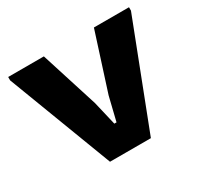

<svg xmlns="http://www.w3.org/2000/svg" viewBox="-121 -687 864 834"><g transform="rotate(-30 311.5 -270.0)"><path d="M9 -523V-540H188L279 -253L307 -134H318L347 -253L439 -540H615V-523L413 0H208Z"/></g></svg>

Font: Encode Sans Normal
Style: Bold
Weight: 700
Designer: Pablo Impallari, Andres Torresi
Foundry: Pablo Impallari, Andres Torresi
Version: Version 1.000; ttfautohint (v1.00) -l 8 -r 50 -G 200 -x 14 -